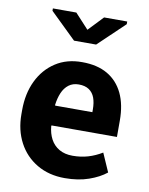

<svg xmlns="http://www.w3.org/2000/svg" viewBox="-86 -825 698 898"><g transform="rotate(10 263.0 -376.0)"><path d="M283.7 10.3Q208 10.3 151.4 -23.2Q94.7 -56.6 63.7 -115.2Q32.7 -173.8 32.7 -249V-268.6Q32.7 -347.2 62 -408Q91.3 -468.8 144.8 -503.7Q198.2 -538.6 271 -538.1Q342.8 -538.1 391.6 -509.8Q440.4 -481.4 465.8 -428.2Q491.2 -375 491.2 -299.3V-221.7H180.7L179.7 -218.8Q182.6 -184.1 197 -157Q211.4 -129.9 237.8 -114.5Q264.2 -99.1 301.8 -99.1Q340.8 -99.1 374.8 -109.1Q408.7 -119.1 440.9 -138.7L479.5 -50.8Q446.8 -24.4 397.2 -7.1Q347.7 10.3 283.7 10.3ZM181.6 -315.9H357.9V-328.6Q357.9 -360.8 349.4 -384Q340.8 -407.2 322 -419.9Q303.2 -432.6 273.4 -432.6Q245.1 -432.6 225.6 -417.7Q206.1 -402.8 195.1 -377Q184.1 -351.1 180.2 -318.4ZM444.8 -761.8V-749.1L320.3 -630.4H215.3L91.8 -750.5V-761.8H203.1L268.1 -691.4L335 -761.8Z"/></g></svg>

Font: Roboto Slab LO
Style: Bold
Weight: 700
Designer: Google
Version: Version 2.000